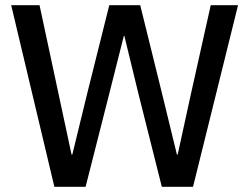

<svg xmlns="http://www.w3.org/2000/svg" viewBox="-20 -718 958 738"><path d="M189 0 23 -698H132L255 -124H258L316 -362L400 -698H519L602 -362L660 -124H663L715 -362L790 -698H895L722 0H602L512 -358L458 -580H456L400 -358L309 0Z"/></svg>

Font: Anuphan Medium
Style: Regular
Weight: 500
Designer: Mike Abbink, Paul van der Laan, Pieter van Rosmalen, Mint Tantisuwanna
Foundry: Bold Monday; Cadson Demak
Version: Version 3.002;hotconv 1.0.109;makeotfexe 2.5.65596